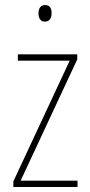

<svg xmlns="http://www.w3.org/2000/svg" viewBox="-20 -743 357 763"><path d="M159 -723C139 -723 133 -706 133 -690C133 -672 140 -657 158 -657C177 -657 185 -671 185 -691C185 -707 180 -723 159 -723ZM288 0V-25H62L287 -507V-527H51V-502H257L33 -22V0Z"/></svg>

Font: Noto Sans Hebrew Condensed Thin
Style: Regular
Weight: 100
Width: 3
Designer: Monotype Design Team
Foundry: Monotype Imaging Inc.
Version: Version 2.004